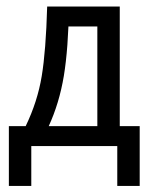

<svg xmlns="http://www.w3.org/2000/svg" viewBox="-20 -458 478 602"><path d="M132.8 -62.5H285.2V-375H156.2L196.3 -437.5Q194.3 -305.7 180.2 -220.2Q166 -134.8 132.8 -62.5ZM355.5 -62.5H418V125H347.7V0H78.1V125H7.8V-62.5H60.5Q97.7 -139.6 110.8 -219.2Q124 -298.8 127.9 -437.5H355.5Z"/></svg>

Font: Sudo Var
Style: Regular
Weight: 400
Monospace: yes
Designer: Jens Kutilek
Foundry: Jens Kutilek
Version: Version 0.065;FEAKit 1.0